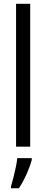

<svg xmlns="http://www.w3.org/2000/svg" viewBox="-20 -780 245 1021"><path d="M140.6 0H65.4V-759.8H140.6ZM148.9 61V70.8Q142.1 95.2 131.3 122.3Q120.6 149.4 107.4 175Q94.2 200.7 80.6 221.2H38.6V210Q44.4 191.9 51.3 164.6Q58.1 137.2 64 109.1Q69.8 81.1 71.8 61Z"/></svg>

Font: Open Sans Condensed
Style: Regular
Weight: 400
Width: 3
Designer: Monotype Design Team
Foundry: Monotype Imaging Inc.
Version: Version 3.000